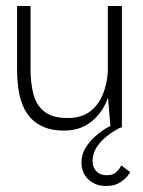

<svg xmlns="http://www.w3.org/2000/svg" viewBox="-20 -426 478 641"><path d="M194 10Q156 10 128.5 -1Q101 -12 83 -31.5Q65 -51 55 -76.5Q45 -102 41 -132Q37 -162 37 -194V-406H82V-194Q82 -149 91.5 -112Q101 -75 128 -53.5Q155 -32 205 -32Q253 -32 281.5 -54.5Q310 -77 324 -112.5Q338 -148 340 -188V-406H387V0H349L341 -97H339Q334 -81 323 -63Q312 -45 294.5 -28Q277 -11 252 -0.5Q227 10 194 10ZM334 195Q310 195 291.5 185Q273 175 262.5 157.5Q252 140 252 117Q252 90 265 68.5Q278 47 297 30Q316 13 335.5 1.5Q355 -10 368 -15.5Q381 -21 381 -21V0Q381 0 367 8Q353 16 334.5 30.5Q316 45 302.5 66Q289 87 289 112Q289 132 301.5 145.5Q314 159 336 159Q356 159 366 150.5Q376 142 380.5 134Q385 126 385 126L415 149Q415 149 406.5 160.5Q398 172 380 183.5Q362 195 334 195Z"/></svg>

Font: Darker Grotesque Light
Style: Regular
Weight: 400
Version: Version 1.000;gftools[0.9.28]